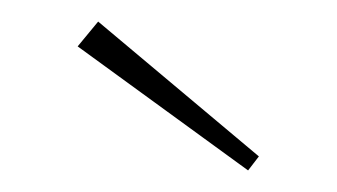

<svg xmlns="http://www.w3.org/2000/svg" viewBox="-20 -792 312 178"><path d="M52 -749 71 -772 220 -647 210 -634Z"/></svg>

Font: Bitter Pro Thin
Style: Regular
Weight: 250
Designer: Sol Matas, and Bitter project Authors
Foundry: Sol Matas
Version: Version 1.010